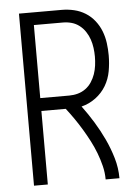

<svg xmlns="http://www.w3.org/2000/svg" viewBox="-53 -776 581 817"><g transform="rotate(-5 237.5 -367.5)"><path d="M59 0V-735H242Q268 -735 294 -729Q320 -723 342.5 -709Q365 -695 381.5 -674Q398 -653 407.5 -628.5Q417 -604 420.5 -577.5Q424 -551 424 -525Q424 -491 418 -457.5Q412 -424 395 -395.5Q378 -367 350.5 -346.5Q323 -326 290 -318Q316 -283 339 -245.5Q362 -208 380.5 -168.5Q399 -129 411.5 -86.5Q424 -44 424 0H365Q365 -29 358 -57.5Q351 -86 340.5 -113.5Q330 -141 316.5 -167Q303 -193 288 -218Q273 -243 256.5 -267Q240 -291 222 -314H118V0ZM118 -369H242Q261 -369 279 -374Q297 -379 312 -390Q327 -401 337.5 -417Q348 -433 354 -450.5Q360 -468 362.5 -487Q365 -506 365 -525Q365 -543 362.5 -562Q360 -581 354 -598.5Q348 -616 337.5 -632Q327 -648 312 -659.5Q297 -671 279 -676Q261 -681 242 -681H118Z"/></g></svg>

Font: Iosevka QP Light
Style: Regular
Weight: 300
Designer: Belleve Invis
Foundry: Belleve Invis
Version: Version 20.0.0; ttfautohint (v1.8.4)